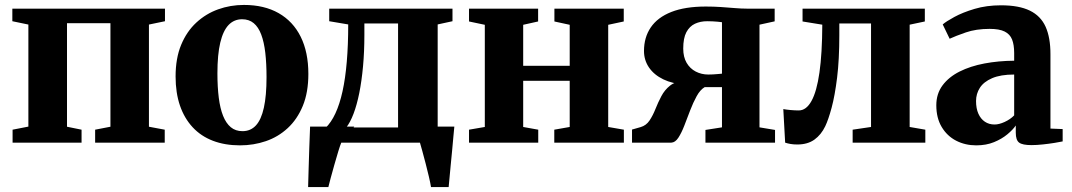

<svg xmlns="http://www.w3.org/2000/svg" viewBox="-20 -578 4344 778"><path d="M31 0V-52.5L95 -65V-478.5L30 -492V-543H648.5V-492L583.5 -478.5V-64.5L647.5 -52.5V0H365.5V-52.5L427.5 -64.5V-484H251.5V-64.5L310.5 -52.5V0Z M691.5 -268Q691.5 -342 714 -396.2Q736.5 -450.5 775.5 -486.5Q814.5 -522.5 864 -540.2Q913.5 -558 968.5 -558Q1050.5 -558 1109 -524.8Q1167.5 -491.5 1198.5 -429Q1229.5 -366.5 1229.5 -278.5Q1229.5 -203.5 1207 -149Q1184.5 -94.5 1145.8 -58.8Q1107 -23 1057.2 -6Q1007.5 11 952.5 11Q891.5 11 843 -7.5Q794.5 -26 760.8 -62.2Q727 -98.5 709.2 -150.2Q691.5 -202 691.5 -268ZM962.5 -46.5Q995.5 -46.5 1017 -69.8Q1038.5 -93 1049.2 -141.5Q1060 -190 1060 -265.5Q1060 -320.5 1055 -364Q1050 -407.5 1038.5 -438Q1027 -468.5 1008 -484.2Q989 -500 961 -500Q928.5 -500 906.2 -476.8Q884 -453.5 872.5 -405.2Q861 -357 861 -280.5Q861 -225.5 866.5 -182Q872 -138.5 884 -108.5Q896 -78.5 915.2 -62.5Q934.5 -46.5 962.5 -46.5Z M1276.5 0V-57.5L1298.5 -59Q1322 -81.5 1339.2 -118.8Q1356.5 -156 1368 -208.2Q1379.5 -260.5 1385.2 -328.2Q1391 -396 1391 -479L1314 -492V-543H1813.5V-492L1753.5 -479V0ZM1383 -61.5H1593V-483H1456.5V-437Q1456.5 -368.5 1451 -309Q1445.5 -249.5 1435.8 -201Q1426 -152.5 1412.5 -117Q1399 -81.5 1383 -61.5ZM1228.5 180Q1229.5 150 1230.5 109Q1231.5 68 1233.2 22.8Q1235 -22.5 1236.5 -65H1415.5L1363.5 -1.5Q1358.5 10 1350.8 35.2Q1343 60.5 1334.8 89.8Q1326.5 119 1319.8 144Q1313 169 1310.5 180ZM1726.5 180Q1724 164 1718 138.2Q1712 112.5 1704.8 84.8Q1697.5 57 1691.2 33.8Q1685 10.5 1681.5 -0.5L1649 -65H1821Q1819.5 -50 1817.2 -24.8Q1815 0.5 1812.2 30.2Q1809.5 60 1806.5 89.2Q1803.5 118.5 1801.5 142.5Q1799.5 166.5 1798 180Z M1880.5 0V-52.5L1944.5 -63.5V-477.5L1880.5 -491V-543H2160.5V-491L2100 -477.5V-311.5H2288.5V-477.5L2226.5 -491V-543H2507.5V-491L2444.5 -477.5V-63.5L2508 -52.5V0H2226V-52.5L2288.5 -63.5V-250.5H2100V-63.5L2161 -52.5V0Z M2541 0V-53L2576 -63Q2598.5 -69.5 2612 -89.8Q2625.5 -110 2636 -136.5Q2646.5 -163 2659.8 -188.2Q2673 -213.5 2695 -231Q2717 -248.5 2753.5 -250.5L2756 -235.5Q2705 -238.5 2667.8 -256.5Q2630.5 -274.5 2610 -304.2Q2589.5 -334 2589.5 -371.5Q2589.5 -426.5 2617 -467Q2644.5 -507.5 2700.2 -529.5Q2756 -551.5 2840 -551.5Q2872 -551.5 2901.8 -549.5Q2931.5 -547.5 2958.2 -545.2Q2985 -543 3005.5 -543H3119V-491.5L3057.5 -478V-62L3120.5 -51.5V0H2838.5V-51.5L2905.5 -62V-225H2835.5Q2817 -214 2802.8 -188Q2788.5 -162 2776.5 -130.5Q2764.5 -99 2753 -69.2Q2741.5 -39.5 2728.8 -20Q2716 -0.5 2700 0ZM2850 -276Q2859 -276 2869.2 -276.5Q2879.5 -277 2889.2 -278Q2899 -279 2905.5 -279.5V-488Q2898.5 -489 2888.5 -490Q2878.5 -491 2867.2 -491.5Q2856 -492 2845.5 -492Q2818 -492 2796 -481.8Q2774 -471.5 2761.2 -447.5Q2748.5 -423.5 2748.5 -381Q2748.5 -347 2762.2 -323.5Q2776 -300 2799.2 -288Q2822.5 -276 2850 -276Z M3210.5 7.5Q3194.5 7.5 3182.2 5.2Q3170 3 3161.5 0L3154 -136Q3164 -134 3182.5 -132.2Q3201 -130.5 3216.5 -130.5Q3247 -130.5 3268.2 -168.8Q3289.5 -207 3300.5 -284.2Q3311.5 -361.5 3312 -478L3232 -491V-543H3727.5V-491L3666 -478V-63.5L3729.5 -52.5V0H3435V-52.5L3509.5 -63.5V-483H3381V-435Q3381 -336.5 3372 -263.5Q3363 -190.5 3349.8 -141.5Q3336.5 -92.5 3324 -66.5Q3307.5 -32 3280 -12.2Q3252.5 7.5 3210.5 7.5Z M3936 11Q3891 11 3854.2 -8Q3817.5 -27 3795.8 -63.5Q3774 -100 3774 -151.5Q3774 -198 3799.2 -232Q3824.5 -266 3868.2 -288Q3912 -310 3969 -320.8Q4026 -331.5 4089.5 -332V-363Q4089.5 -396.5 4081 -418Q4072.5 -439.5 4051 -450.2Q4029.5 -461 3990 -461Q3935 -461 3893.2 -446.5Q3851.5 -432 3828 -421L3800 -479Q3813.5 -491 3847 -509.2Q3880.5 -527.5 3929 -542Q3977.5 -556.5 4036 -556.5Q4109 -556.5 4153 -535Q4197 -513.5 4216.8 -469.8Q4236.5 -426 4236.5 -358.5V-57L4286 -55V-5Q4274.5 -2.5 4253 1Q4231.5 4.5 4206.2 7.2Q4181 10 4159.5 10Q4123.5 10 4109.8 0Q4096 -10 4096 -40.5V-69.5Q4084.5 -52.5 4062 -33.8Q4039.5 -15 4007.8 -2Q3976 11 3936 11ZM4010 -73.5Q4028.5 -73.5 4051.2 -84Q4074 -94.5 4089.5 -110.5V-276Q4034.5 -276 4000.2 -261.2Q3966 -246.5 3950.5 -222.2Q3935 -198 3935 -168.5Q3935 -138.5 3944.5 -117.2Q3954 -96 3970.8 -84.8Q3987.5 -73.5 4010 -73.5Z"/></svg>

Font: Merriweather 48pt ExtraBold
Style: Regular
Weight: 800
Version: Version 2.100